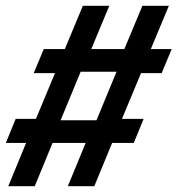

<svg xmlns="http://www.w3.org/2000/svg" viewBox="-21 -645 614 665"><path d="M7.6 0 69.4 -150H-0.7L33.3 -233.3H103.5L169.4 -391.7H95.8L130.6 -475H203.5L266 -625H357.6L295.1 -475H409.7L472.2 -625H563.9L501.4 -475H573.6L538.9 -391.7H467.4L401.4 -233.3H476.4L442.4 -150H367.4L305.6 0H213.9L275.7 -150H161.1L99.3 0ZM188.9 -228.5H313.2L382.6 -396.5H258.3Z"/></svg>

Font: Afacad SemiBold
Style: Italic
Weight: 600
Italic angle: -14°
Designer: Kristian Moeller
Foundry: Dicotype
Version: Version 1.000